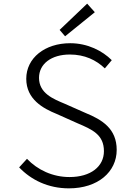

<svg xmlns="http://www.w3.org/2000/svg" viewBox="-20 -1019 740 1053"><path d="M307 -855 337 -820 500 -952 458 -999ZM85 -101C151 -32 244 14 358 14C518 14 620 -77 620 -197C620 -313 541 -362 448 -400L335 -450C273 -476 194 -507 194 -592C194 -669 262 -720 363 -720C444 -720 507 -690 555 -644L593 -689C542 -740 461 -782 365 -782C226 -782 124 -701 124 -587C124 -474 217 -424 291 -394L405 -343C485 -309 550 -281 550 -190C550 -106 478 -48 361 -48C269 -48 186 -87 128 -148Z"/></svg>

Font: Kawkab Mono Light
Style: Regular
Weight: 300
Monospace: yes
Designer: Abdullah Arif
Foundry: Abdullah Arif
Version: Version 1.000;PS 000.500;hotconv 1.0.88;makeotf.lib2.5.64775